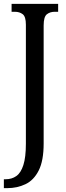

<svg xmlns="http://www.w3.org/2000/svg" viewBox="-27 -734 343 994"><path d="M-7 240V194H2Q34 194 57.5 177.5Q81 161 94 120.5Q107 80 107 10V-606Q107 -648 90.5 -660.5Q74 -673 50 -673H33V-714H274V-673H256Q232 -673 215.5 -660Q199 -647 199 -602V9Q199 98 173.5 148.5Q148 199 105 219.5Q62 240 11 240Z"/></svg>

Font: Noto Serif Hebrew ExtraCondensed
Style: Regular
Weight: 400
Width: 2
Designer: Monotype Design Team
Foundry: Monotype Imaging Inc.
Version: Version 2.004; ttfautohint (v1.8.4.7-5d5b)